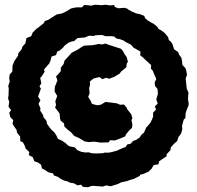

<svg xmlns="http://www.w3.org/2000/svg" viewBox="-20 -719 835 812"><path d="M376 67 365 68 352 73 330 71 323 62 308 65 292 56 277 54 265 48 252 45 236 37 225 29 208 23 204 14 185 10 172 1 157 -7 154 -22 140 -32 125 -37 119 -54 102 -63 104 -76 89 -90 84 -104 77 -117 66 -122 65 -142 52 -158 50 -170 39 -185 33 -196 36 -211 24 -223 19 -242 27 -253 16 -268 19 -288 14 -304 16 -314 17 -344 15 -356 21 -374 19 -388 21 -404 32 -416 33 -442 41 -461 57 -485V-493L71 -510L75 -522L87 -535L92 -558L112 -566L118 -581L133 -596L149 -608L166 -622L169 -630L184 -635L201 -646L220 -658L242 -662L261 -671L280 -683L292 -686L305 -688H327L336 -698L352 -697L364 -695L383 -699L409 -697L426 -699L446 -696L463 -698L465 -690L480 -684L505 -686L517 -683L525 -677L540 -669L557 -662L572 -659L590 -652L594 -642L604 -633L624 -621L629 -619L645 -606L650 -597L663 -590L677 -579L691 -562L694 -550L704 -541L710 -531L716 -511L733 -499L738 -487L747 -475L750 -460L751 -445L764 -431L767 -423L771 -403L765 -386L767 -372L768 -360L770 -343L777 -328L775 -300L778 -281L777 -272L768 -250L765 -240L764 -220L757 -213L750 -187L751 -173L746 -154L735 -140L729 -122L715 -110L702 -95L701 -84L685 -67L684 -57L675 -52L653 -37L650 -24L630 -21L620 -4L608 7L588 16L573 20L571 25L545 38L530 42L517 47L493 52L479 59L473 61L447 69L430 65L414 70ZM414 -71 425 -74 434 -73 449 -75 475 -82 485 -87 500 -93 512 -98 518 -108 532 -111 543 -123 557 -128 571 -138 579 -150 589 -158 598 -179 607 -189 616 -200 623 -214 628 -227 627 -242 640 -256 635 -269 647 -281 641 -299 648 -323 646 -343 636 -355 634 -370 641 -385 633 -403 626 -420 618 -429 619 -444 611 -451 595 -466 586 -475 573 -485 574 -501 551 -514 545 -517 534 -530 512 -541 502 -548 488 -553 473 -556 462 -565 449 -566H426L412 -571L384 -570L378 -567L357 -568L337 -560H331L308 -558L293 -545L284 -544L269 -538L252 -525L247 -518L232 -505L222 -501L217 -486L198 -480L193 -461L188 -450L180 -441L166 -425L169 -416L159 -400L150 -389L155 -367L147 -354L153 -344L141 -311L151 -295L143 -280L151 -261L150 -251L162 -233L164 -223L176 -209L179 -195L192 -177L199 -169L210 -159L219 -145L225 -132L242 -124L257 -114L270 -102L279 -99L296 -96L307 -84L324 -77L341 -74L354 -75L368 -71L386 -70ZM378 -120 355 -118 338 -121 313 -136 294 -144 281 -159 265 -172 252 -184 251 -197 237 -208 234 -218 232 -239 213 -264 217 -275 214 -291 222 -313 211 -332 212 -352 223 -379 217 -396 227 -406 237 -418V-433L249 -448L253 -463L269 -480L283 -496L293 -501L310 -510L325 -520L336 -526L372 -528L398 -533L413 -531L425 -535L441 -529L460 -523L491 -513L498 -506L507 -490L516 -477L521 -458L516 -450L514 -434L494 -418L485 -407L463 -394L442 -386L428 -390L413 -384L401 -393L387 -390L374 -386L360 -374L361 -361L357 -346L359 -325L353 -309L364 -292L368 -281L378 -277L391 -274L406 -276L413 -280L426 -288L443 -286L474 -282L488 -276L504 -277L515 -265L518 -257L535 -236L540 -219L536 -211L540 -192L538 -178L526 -167L513 -151L509 -142L485 -132L466 -125L445 -126L440 -117L406 -116Z"/></svg>

Font: Winky Rough ExtraBold
Style: Regular
Weight: 800
Designer: Simon Atzbach
Foundry: typofactur
Version: Version 1.206; ttfautohint (v1.8.4.7-5d5b)